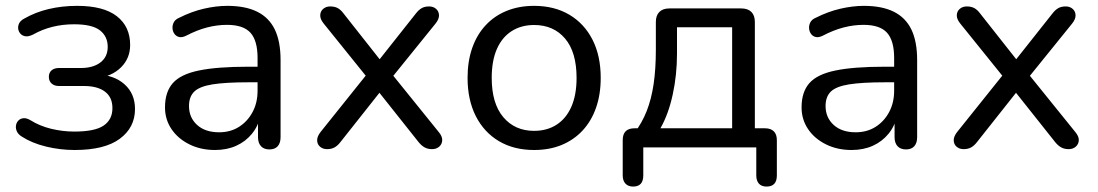

<svg xmlns="http://www.w3.org/2000/svg" viewBox="-20 -516 3844 672"><path d="M241.5 9Q190 9 141 -3Q92 -15 57 -37.5Q44.5 -45 39.5 -55.2Q34.5 -65.5 35.8 -75.8Q37 -86 43.8 -93.5Q50.5 -101 61.8 -102.2Q73 -103.5 87 -95Q119 -75 159.2 -65.2Q199.5 -55.5 240 -55.5Q312 -55.5 342.8 -76.5Q373.5 -97.5 373.5 -137.5Q373.5 -175.5 347.5 -195.2Q321.5 -215 273.5 -215H186.5Q170 -215 160.5 -223.8Q151 -232.5 151 -247Q151 -261.5 160.5 -269.8Q170 -278 186.5 -278H263.5Q306 -278 331.5 -297.5Q357 -317 357 -352Q357 -388.5 329.8 -409.8Q302.5 -431 239.5 -431Q200 -431 164.2 -422.2Q128.5 -413.5 95.5 -395Q77.5 -386 65 -389.8Q52.5 -393.5 46.8 -405Q41 -416.5 45 -429.5Q49 -442.5 64 -450.5Q104 -473.5 150.8 -484.5Q197.5 -495.5 250 -495.5Q342.5 -495.5 389 -459.2Q435.5 -423 435.5 -358.5Q435.5 -312 403.5 -280.2Q371.5 -248.5 319 -242.5V-255.5Q379.5 -253.5 416 -220.8Q452.5 -188 452.5 -134.5Q452.5 -69.5 399.2 -30.2Q346 9 241.5 9Z M732.5 9Q682.5 9 642.8 -10.8Q603 -30.5 580.2 -64.2Q557.5 -98 557.5 -140Q557.5 -194 584.8 -225Q612 -256 675.8 -269.2Q739.5 -282.5 849 -282.5H894.5V-228H850.5Q770 -228 724.2 -220.8Q678.5 -213.5 660 -195.5Q641.5 -177.5 641.5 -145Q641.5 -104.5 669.8 -78.8Q698 -53 747 -53Q786.5 -53 816.5 -72Q846.5 -91 864 -123.8Q881.5 -156.5 881.5 -198.5V-313Q881.5 -374 856.5 -401.5Q831.5 -429 774.5 -429Q740 -429 705 -420Q670 -411 631.5 -391Q617.5 -384 607 -386.5Q596.5 -389 590.5 -397.5Q584.5 -406 583.8 -416.8Q583 -427.5 588.2 -437.8Q593.5 -448 606.5 -453.5Q650 -475.5 693.2 -485.5Q736.5 -495.5 775.5 -495.5Q839 -495.5 880.2 -475Q921.5 -454.5 941.8 -412.8Q962 -371 962 -305.5V-36Q962 -15.5 952 -4.2Q942 7 923 7Q904 7 893.5 -4.2Q883 -15.5 883 -36V-112.5H892.5Q884 -75 861.8 -47.8Q839.5 -20.5 806.8 -5.8Q774 9 732.5 9Z M1124.5 6Q1110.5 6 1100.5 -2.2Q1090.5 -10.5 1090 -24.2Q1089.5 -38 1102 -54L1277 -272.5V-230L1113 -433.5Q1100 -449.5 1100.8 -463.2Q1101.5 -477 1111.5 -485.2Q1121.5 -493.5 1135.5 -493.5Q1151 -493.5 1161.8 -487.8Q1172.5 -482 1181.5 -470L1323.5 -290H1294L1436.5 -470Q1446 -482 1456.5 -487.8Q1467 -493.5 1482 -493.5Q1496.5 -493.5 1506.2 -485Q1516 -476.5 1516.5 -462.8Q1517 -449 1504 -433L1341.5 -232V-269.5L1515.5 -54Q1528.5 -38.5 1527.8 -24.8Q1527 -11 1517 -2.5Q1507 6 1492.5 6Q1477.5 6 1466.8 0.2Q1456 -5.5 1446 -17.5L1293.5 -209.5H1322.5L1170.5 -17.5Q1161.5 -6 1150.8 0Q1140 6 1124.5 6Z M1849.3 9Q1778.5 9 1726.2 -22Q1674 -53 1645.2 -109.8Q1616.5 -166.6 1616.5 -243.7Q1616.5 -301.5 1632.7 -347.9Q1648.8 -394.2 1679.6 -427.4Q1710.3 -460.5 1753.4 -478Q1796.5 -495.5 1849.3 -495.5Q1920.4 -495.5 1972.7 -464.5Q2025 -433.5 2053.8 -377Q2082.5 -320.5 2082.5 -243.5Q2082.5 -185.7 2066.2 -139.1Q2050 -92.5 2019.2 -59.3Q1988.4 -26.2 1945.7 -8.6Q1903 9 1849.3 9ZM1849.3 -58Q1894.5 -58 1928 -79.5Q1961.5 -101 1979.8 -142.5Q1998 -184 1998 -243.4Q1998 -333.5 1957.8 -381Q1917.5 -428.5 1849.5 -428.5Q1804.5 -428.5 1771 -407.2Q1737.5 -386 1719.2 -344.8Q1701 -303.5 1701 -243.5Q1701 -154 1741.5 -106Q1782 -58 1849.3 -58Z M2196 137Q2179 137 2169.2 126.8Q2159.5 116.5 2159.5 98V-25.5Q2159.5 -67 2201 -67H2249.5L2199.5 -49.5Q2227 -85.5 2243.5 -127.5Q2260 -169.5 2267.8 -222.5Q2275.5 -275.5 2275.5 -343V-439Q2275.5 -462 2287.8 -474.2Q2300 -486.5 2323 -486.5H2574.5Q2597.5 -486.5 2609.8 -474.2Q2622 -462 2622 -439V-28.5L2583.5 -67H2657.5Q2677.5 -67 2688.2 -56.5Q2699 -46 2699 -25.5V98Q2699 137 2663 137Q2645.5 137 2636.2 126.8Q2627 116.5 2627 98V0H2231.5V98Q2231.5 137 2196 137ZM2291.5 -67H2542.5V-420.5H2349.5V-328.5Q2349.5 -254 2334.5 -185Q2319.5 -116 2291.5 -67Z M2960.5 9Q2910.5 9 2870.8 -10.8Q2831 -30.5 2808.2 -64.2Q2785.5 -98 2785.5 -140Q2785.5 -194 2812.8 -225Q2840 -256 2903.8 -269.2Q2967.5 -282.5 3077 -282.5H3122.5V-228H3078.5Q2998 -228 2952.2 -220.8Q2906.5 -213.5 2888 -195.5Q2869.5 -177.5 2869.5 -145Q2869.5 -104.5 2897.8 -78.8Q2926 -53 2975 -53Q3014.5 -53 3044.5 -72Q3074.5 -91 3092 -123.8Q3109.5 -156.5 3109.5 -198.5V-313Q3109.5 -374 3084.5 -401.5Q3059.5 -429 3002.5 -429Q2968 -429 2933 -420Q2898 -411 2859.5 -391Q2845.5 -384 2835 -386.5Q2824.5 -389 2818.5 -397.5Q2812.5 -406 2811.8 -416.8Q2811 -427.5 2816.2 -437.8Q2821.5 -448 2834.5 -453.5Q2878 -475.5 2921.2 -485.5Q2964.5 -495.5 3003.5 -495.5Q3067 -495.5 3108.2 -475Q3149.5 -454.5 3169.8 -412.8Q3190 -371 3190 -305.5V-36Q3190 -15.5 3180 -4.2Q3170 7 3151 7Q3132 7 3121.5 -4.2Q3111 -15.5 3111 -36V-112.5H3120.5Q3112 -75 3089.8 -47.8Q3067.5 -20.5 3034.8 -5.8Q3002 9 2960.5 9Z M3352.5 6Q3338.5 6 3328.5 -2.2Q3318.5 -10.5 3318 -24.2Q3317.5 -38 3330 -54L3505 -272.5V-230L3341 -433.5Q3328 -449.5 3328.8 -463.2Q3329.5 -477 3339.5 -485.2Q3349.5 -493.5 3363.5 -493.5Q3379 -493.5 3389.8 -487.8Q3400.5 -482 3409.5 -470L3551.5 -290H3522L3664.5 -470Q3674 -482 3684.5 -487.8Q3695 -493.5 3710 -493.5Q3724.5 -493.5 3734.2 -485Q3744 -476.5 3744.5 -462.8Q3745 -449 3732 -433L3569.5 -232V-269.5L3743.5 -54Q3756.5 -38.5 3755.8 -24.8Q3755 -11 3745 -2.5Q3735 6 3720.5 6Q3705.5 6 3694.8 0.2Q3684 -5.5 3674 -17.5L3521.5 -209.5H3550.5L3398.5 -17.5Q3389.5 -6 3378.8 0Q3368 6 3352.5 6Z"/></svg>

Font: Nunito ExtraLight
Style: Regular
Weight: 200
Designer: Vernon Adams
Foundry: Vernon Adams
Version: Version 3.602;April 4, 2023;FontCreator 14.0.0.2856 64-bit